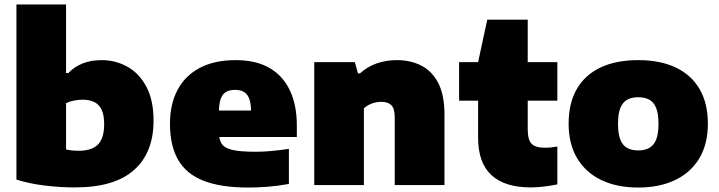

<svg xmlns="http://www.w3.org/2000/svg" viewBox="-20 -828 3216 859"><path d="M313 10.5Q248.5 10.5 180.5 2.2Q112.5 -6 53.5 -24.5V-808H275.5V-501H285.5Q312.5 -529.5 349.8 -544.2Q387 -559 435 -559Q497 -559 550 -529.5Q603 -500 635 -439.8Q667 -379.5 667 -288.5Q667 -144.5 579 -66.8Q491 11 313 10.5ZM332.5 -153.5Q390.5 -153.5 418.2 -181.5Q446 -209.5 446 -272Q446 -313.5 434.5 -337.5Q423 -361.5 401.2 -371.8Q379.5 -382 349.5 -382Q330.5 -382 311.2 -378.2Q292 -374.5 275.5 -366.5V-159.5Q287 -156.5 301.8 -155Q316.5 -153.5 332.5 -153.5Z M1091 11Q968.5 11 891 -19.2Q813.5 -49.5 777 -112.8Q740.5 -176 740.5 -274.5Q740.5 -361.5 774 -425.2Q807.5 -489 873.2 -524Q939 -559 1035 -559Q1125.5 -559 1186 -523.8Q1246.5 -488.5 1277.2 -423Q1308 -357.5 1308 -267V-215H852.5V-333.5H1135.5L1103.5 -324.5Q1103.5 -361 1096 -383.5Q1088.5 -406 1072.5 -416Q1056.5 -426 1031.5 -426Q1006.5 -426 990.5 -416.2Q974.5 -406.5 967 -384.2Q959.5 -362 959.5 -325.5V-237.5Q959.5 -204.5 971.5 -185.2Q983.5 -166 1019 -157.5Q1054.5 -149 1125 -149Q1158.5 -149 1197.5 -152.8Q1236.5 -156.5 1272.5 -162V-5Q1222.5 4 1177.8 7.5Q1133 11 1091 11Z M1386 0V-550H1567.5L1581.5 -500H1591Q1621.5 -528.5 1663.8 -543.8Q1706 -559 1756 -559Q1817.5 -559 1865.5 -534.2Q1913.5 -509.5 1941 -456.2Q1968.5 -403 1968.5 -316.5V0H1746V-303Q1746 -343 1730.5 -357.8Q1715 -372.5 1686 -372.5Q1670.5 -372.5 1656 -368.8Q1641.5 -365 1629.2 -358.5Q1617 -352 1608 -343.5V0Z M2354 10.5Q2239 10.5 2179 -44.2Q2119 -99 2119 -212.5V-550L2160 -740H2341V-251Q2341 -202 2358.5 -184.5Q2376 -167 2419 -167Q2431 -167 2444 -168.2Q2457 -169.5 2473.5 -172.5V-3Q2450 2 2417 6.2Q2384 10.5 2354 10.5ZM2034 -377.5V-550H2473.5V-377.5Z M2835.5 11Q2740 11 2670.2 -22.5Q2600.5 -56 2562.2 -119.8Q2524 -183.5 2524 -274Q2524 -365.5 2560.2 -429Q2596.5 -492.5 2666.2 -525.8Q2736 -559 2835.5 -559Q2934.5 -559 3004.2 -525.5Q3074 -492 3110.5 -428.5Q3147 -365 3147 -274.5Q3147 -183.5 3108.8 -119.8Q3070.5 -56 3000.5 -22.5Q2930.5 11 2835.5 11ZM2835.5 -155Q2865 -155 2885.2 -166.5Q2905.5 -178 2915.8 -204Q2926 -230 2926 -274Q2926 -318.5 2915.8 -344.5Q2905.5 -370.5 2885.2 -381.8Q2865 -393 2835.5 -393Q2806 -393 2785.8 -381.8Q2765.5 -370.5 2755.2 -344.5Q2745 -318.5 2745 -274.5Q2745 -230.5 2755 -204.2Q2765 -178 2785.2 -166.5Q2805.5 -155 2835.5 -155Z"/></svg>

Font: Encode Sans SemiExpanded Black
Style: Regular
Weight: 900
Width: 6
Designer: Multiple Designers
Foundry: Impallari Type
Version: Version 3.002